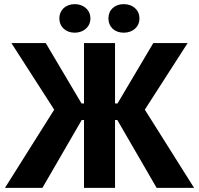

<svg xmlns="http://www.w3.org/2000/svg" viewBox="-20 -908 962 928"><path d="M341 -750C384 -750 417 -778 417 -819C417 -860 384 -888 341 -888C298 -888 267 -860 267 -819C267 -778 298 -750 341 -750ZM578 -750C622 -750 654 -778 654 -819C654 -860 622 -888 578 -888C534 -888 504 -860 504 -819C504 -778 534 -750 578 -750ZM386 0H536V-328H547L737 0H918L680 -378L887 -700H721L548 -408H536V-700H386V-408H374L201 -700H35L242 -378L4 0H185L375 -328H386Z"/></svg>

Font: Fixel Display Bold
Style: Bold
Weight: 700
Designer: AlfaBravo + MacPaw
Foundry: Kyrylo Tkachov, Marchela Mozhyna, Serhii Makarenko, Maria Weinstein, Zakhar Kryvoshyya
Version: Version 1.211